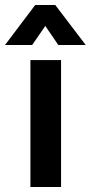

<svg xmlns="http://www.w3.org/2000/svg" viewBox="-64 -744 361 764"><path d="M57 0V-505H179V0ZM-44 -565 76 -724H156L277 -565H168L84 -688H149L64 -565Z"/></svg>

Font: Inclusive Sans SemiBold
Style: Regular
Weight: 600
Designer: Olivia King
Foundry: Olivia King
Version: Version 2.004